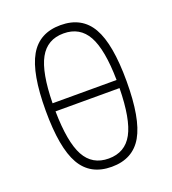

<svg xmlns="http://www.w3.org/2000/svg" viewBox="-137 -845 859 958"><g transform="rotate(-20 293.0 -366.0)"><path d="M293 9.8Q180.2 9.8 129.2 -79.3Q78.1 -168.5 78.1 -366.2Q78.1 -564 129.2 -653.1Q180.2 -742.2 293 -742.2Q405.8 -742.2 456.8 -653.1Q507.8 -564 507.8 -366.2Q507.8 -168.5 456.8 -79.3Q405.8 9.8 293 9.8ZM293 -34.2Q379.9 -34.2 420.2 -108.2Q460.4 -182.1 462.9 -346.2H123Q125.5 -182.1 165.8 -108.2Q206.1 -34.2 293 -34.2ZM123 -389.2H462.9Q460.4 -551.8 419.9 -625Q379.4 -698.2 293 -698.2Q206.5 -698.2 166 -625Q125.5 -551.8 123 -389.2Z"/></g></svg>

Font: Cascadia Code NF ExtraLight
Style: Regular
Weight: 200
Monospace: yes
Designer: Aaron Bell
Foundry: Saja Typeworks
Version: Version 2404.023; ttfautohint (v1.8.4)